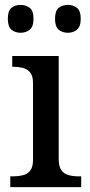

<svg xmlns="http://www.w3.org/2000/svg" viewBox="-20 -765 366 785"><path d="M258 -631Q235 -631 220 -643.5Q205 -656 205 -688Q205 -721 220 -733Q235 -745 258 -745Q279 -745 294.5 -733Q310 -721 310 -688Q310 -656 294.5 -643.5Q279 -631 258 -631ZM64 -631Q42 -631 27 -643.5Q12 -656 12 -688Q12 -721 27 -733Q42 -745 64 -745Q86 -745 101.5 -733Q117 -721 117 -688Q117 -656 101.5 -643.5Q86 -631 64 -631ZM22 0V-44H35Q55 -44 73.5 -48.5Q92 -53 103.5 -67.5Q115 -82 115 -111V-425Q115 -455 103 -469Q91 -483 73 -487.5Q55 -492 35 -492H30V-536H220V-115Q220 -84 231 -69Q242 -54 260.5 -49Q279 -44 300 -44H312V0Z"/></svg>

Font: ET Text
Style: Regular
Weight: 470
Designer: Monotype Design Team
Foundry: Monotype Imaging Inc.
Version: Version 2.009